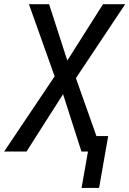

<svg xmlns="http://www.w3.org/2000/svg" viewBox="-36 -731 624 926"><path d="M288.6 -439 460.9 -710.9H567.9L330.1 -354L455.6 0H356.9L268.1 -276.9L91.8 0H-16.1L227.5 -362.8L103.5 -710.9H200.7ZM441.9 175.3H357.4L401.4 -74.7H485.8Z"/></svg>

Font: MAUL Condensed Italic
Style: Condenced Regular Italic
Weight: 400
Italic angle: -12°
Designer: MAUL
Version: Version 1.0; 2020; ttfautohint (v1.8.3)